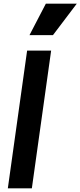

<svg xmlns="http://www.w3.org/2000/svg" viewBox="-20 -1035 442 1055"><path d="M271 -842 402 -1015H232L142 -842ZM155 0 261 -757H129L23 0Z"/></svg>

Font: Plus Jakarta Sans
Style: Bold Italic
Weight: 700
Italic angle: -8°
Designer: Gumpita Rahayu
Foundry: Tokotype
Version: Version 2.071;gftools[0.9.30]